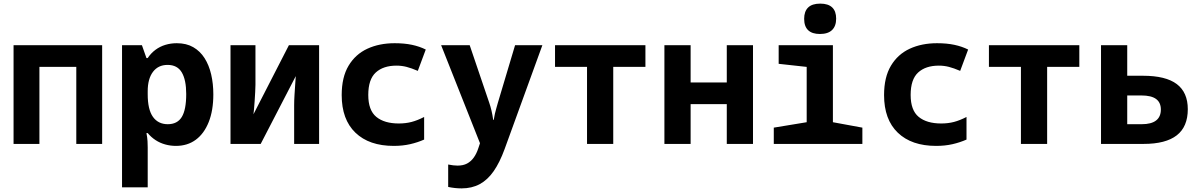

<svg xmlns="http://www.w3.org/2000/svg" viewBox="-20 -796 6640 1062"><path d="M55 0V-546H545V0H402V-426H198V0Z M655 240V-546H765L790 -475H797Q815 -502 840 -520.5Q865 -539 895 -548Q925 -557 958 -557Q1011 -557 1049 -535Q1087 -513 1111.5 -474.5Q1136 -436 1148 -384.5Q1160 -333 1160 -274Q1160 -185 1134.5 -121Q1109 -57 1063 -23Q1017 11 953 11Q923 11 894 3Q865 -5 840.5 -21Q816 -37 797 -60H790Q795 -35 796 -15Q797 5 797 19V240ZM908 -109Q961 -109 985.5 -149Q1010 -189 1010 -276Q1010 -354 985.5 -395.5Q961 -437 907 -437Q855 -437 826 -398.5Q797 -360 797 -291V-275Q797 -190 826 -149.5Q855 -109 908 -109Z M1255 0V-546H1393V-327Q1393 -311 1391.5 -286.5Q1390 -262 1388.5 -237Q1387 -212 1385 -192Q1383 -172 1382 -164L1578 -546H1745V0H1607V-214Q1607 -239 1609 -271Q1611 -303 1613 -332Q1615 -361 1616 -375L1422 0Z M2158 11Q2022 11 1946 -62Q1870 -135 1870 -270Q1870 -369 1908 -432.5Q1946 -496 2012 -526.5Q2078 -557 2163 -557Q2217 -557 2259 -548Q2301 -539 2335 -522L2291 -404Q2256 -419 2229 -426Q2202 -433 2173 -433Q2100 -433 2058.5 -395Q2017 -357 2017 -271Q2017 -186 2061.5 -149.5Q2106 -113 2186 -113Q2224 -113 2256.5 -121.5Q2289 -130 2326 -149V-24Q2290 -8 2248.5 1.5Q2207 11 2158 11Z M2533 246Q2515 246 2496.5 244Q2478 242 2459 238V114Q2473 117 2487 118.5Q2501 120 2511 120Q2542 120 2563.5 108.5Q2585 97 2600.5 75.5Q2616 54 2626 23L2656 -67L2659 57L2420 -546H2578L2686 -228Q2693 -208 2698.5 -184.5Q2704 -161 2708 -133H2711Q2714 -152 2717.5 -167.5Q2721 -183 2725.5 -198Q2730 -213 2734 -228L2829 -546H2980L2771 29Q2744 103 2710.5 151Q2677 199 2633.5 222.5Q2590 246 2533 246Z M3227 0V-426H3050V-546H3550V-426H3372V0Z M3655 0V-546H3800V-340H4000V-546H4145V0H4000V-220H3800V0Z M4260 0V-90L4442 -120V-426L4287 -443V-546H4587V-120L4750 -90V0ZM4515 -608Q4472 -608 4450 -629Q4428 -650 4428 -692Q4428 -733 4450 -754.5Q4472 -776 4517 -776Q4561 -776 4583 -755Q4605 -734 4605 -693Q4605 -652 4582.5 -630Q4560 -608 4515 -608Z M5158 11Q5022 11 4946 -62Q4870 -135 4870 -270Q4870 -369 4908 -432.5Q4946 -496 5012 -526.5Q5078 -557 5163 -557Q5217 -557 5259 -548Q5301 -539 5335 -522L5291 -404Q5256 -419 5229 -426Q5202 -433 5173 -433Q5100 -433 5058.5 -395Q5017 -357 5017 -271Q5017 -186 5061.5 -149.5Q5106 -113 5186 -113Q5224 -113 5256.5 -121.5Q5289 -130 5326 -149V-24Q5290 -8 5248.5 1.5Q5207 11 5158 11Z M5627 0V-426H5450V-546H5950V-426H5772V0Z M6070 0V-546H6215V-377H6302Q6428 -377 6489 -331Q6550 -285 6550 -192Q6550 -95 6489 -47.5Q6428 0 6306 0ZM6215 -109H6295Q6348 -109 6374.5 -129.5Q6401 -150 6401 -190Q6401 -229 6374.5 -248.5Q6348 -268 6293 -268H6215Z"/></svg>

Font: Noto Sans Mono
Style: Bold
Weight: 700
Designer: Monotype Design Team
Foundry: Monotype Imaging Inc.
Version: Version 2.014